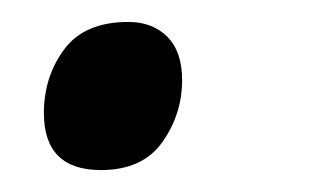

<svg xmlns="http://www.w3.org/2000/svg" viewBox="-20 -141 296 175"><path d="M72 14Q20 14 20 -38Q20 -71 38.5 -96Q57 -121 97 -121Q119 -121 132.5 -107.5Q146 -94 146 -68Q146 -37 128 -11.5Q110 14 72 14Z"/></svg>

Font: Noto Sans IKEA
Style: Italic
Weight: 400
Italic angle: -12°
Designer: Monotype Design Team
Foundry: Monotype Imaging Inc.
Version: Version 2.001